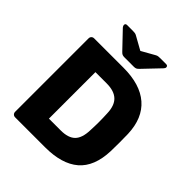

<svg xmlns="http://www.w3.org/2000/svg" viewBox="-243 -1054 1203 1203"><g transform="rotate(45 358.0 -452.5)"><path d="M312 -750Q302 -750 294.5 -753Q287 -756 277 -767L174 -875Q167 -884 167 -891Q167 -905 182 -905H233Q241 -905 250 -904Q259 -903 267 -898L355 -849L442 -898Q450 -903 459 -904Q468 -905 477 -905H527Q543 -905 543 -891Q543 -883 535 -875L432 -767Q422 -756 414.5 -753Q407 -750 397 -750ZM95 0Q84 0 77 -7Q70 -14 70 -25V-675Q70 -686 77 -693Q84 -700 95 -700H355Q503 -700 583 -630.5Q663 -561 668 -427Q669 -384 669 -350Q669 -316 668 -274Q663 -133 585.5 -66.5Q508 0 360 0ZM250 -144H355Q421 -144 452 -175Q483 -206 485 -276Q486 -298 486.5 -316Q487 -334 487 -351Q487 -368 486.5 -386Q486 -404 485 -425Q483 -493 449.5 -524.5Q416 -556 350 -556H250Z"/></g></svg>

Font: Fz Rubik
Style: Bold
Weight: 700
Designer: Hubert and Fischer
Foundry: Hubert and Fischer
Version: Vit hóa bi FontZin.com